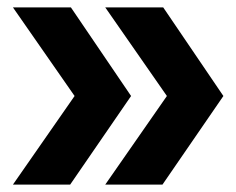

<svg xmlns="http://www.w3.org/2000/svg" viewBox="-20 -540 640 520"><path d="M420 -40H265L432 -280L265 -520H422L585 -280ZM170 -40H15L182 -280L15 -520H172L335 -280Z"/></svg>

Font: Maple Mono ExtraBold
Style: Regular
Weight: 800
Monospace: yes
Designer: subframe7536
Version: Version 7.000